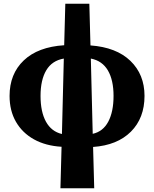

<svg xmlns="http://www.w3.org/2000/svg" viewBox="-20 -780 822 1023"><path d="M302 223 308 2Q223 -3 161 -37.5Q99 -72 65 -131Q31 -190 31 -269Q31 -386 106.5 -458Q182 -530 322 -539L328 -760H456L462 -538Q600 -528 675 -455.5Q750 -383 750 -269Q750 -151 677.5 -78.5Q605 -6 476 3L482 223ZM196 -269Q196 -184 225 -131.5Q254 -79 310 -66L320 -468Q257 -457 226.5 -405.5Q196 -354 196 -269ZM585 -269Q585 -353 555 -404.5Q525 -456 464 -468L474 -67Q529 -79 557 -132Q585 -185 585 -269Z"/></svg>

Font: Noto Serif Condensed Black
Style: Regular
Weight: 900
Width: 3
Designer: Monotype Design Team
Foundry: Monotype Imaging Inc.
Version: Version 2.015; ttfautohint (v1.8.4.7-5d5b)